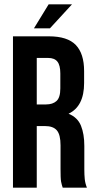

<svg xmlns="http://www.w3.org/2000/svg" viewBox="-20 -868 442 888"><path d="M270 0Q268 -7 266 -13Q264 -19 262.5 -28Q261 -37 260.5 -51Q260 -65 260 -86V-196Q260 -245 243 -265Q226 -285 188 -285H150V0H40V-700H206Q292 -700 330.5 -660Q369 -620 369 -539V-484Q369 -376 297 -342Q339 -325 354.5 -286.5Q370 -248 370 -193V-85Q370 -59 372 -39.5Q374 -20 382 0ZM150 -600V-385H193Q224 -385 241.5 -401Q259 -417 259 -459V-528Q259 -566 245.5 -583Q232 -600 203 -600ZM313 -848 211 -737H137L205 -848Z"/></svg>

Font: BebasNeueW03-Regular
Style: Regular
Weight: 400
Designer: Ryoichi Tsunekawa
Foundry: Ryoichi Tsunekawa
Version: Version 1.30